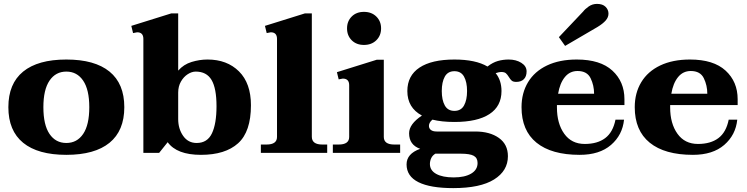

<svg xmlns="http://www.w3.org/2000/svg" viewBox="-20 -786 3842 987"><path d="M23 -235Q23 -356 99 -418Q175 -480 321 -480Q467 -480 543 -418Q619 -356 619 -235Q619 -114 543 -52Q467 10 321 10Q175 10 99 -52Q23 -114 23 -235ZM439 -235Q439 -325 407.5 -371.5Q376 -418 321 -418Q266 -418 234.5 -371.5Q203 -325 203 -235Q203 -144 234.5 -97.5Q266 -51 321 -51Q376 -51 407.5 -97.5Q439 -144 439 -235Z M842 -55 798 0H717V-586Q717 -620 685 -620Q681 -620 664 -616L655 -653L860 -717H896V-423Q924 -455 965 -467.5Q1006 -480 1047 -480Q1147 -480 1208.5 -419Q1270 -358 1270 -245Q1270 -109 1204 -49.5Q1138 10 1013 10Q889 10 842 -55ZM1093 -240Q1093 -332 1067.5 -375Q1042 -418 986 -418Q966 -418 945 -404.5Q924 -391 910 -366.5Q896 -342 896 -310V-174Q896 -124 921.5 -87.5Q947 -51 991 -51Q1046 -51 1069.5 -100.5Q1093 -150 1093 -240Z M1321 -43H1350Q1404 -43 1404 -82V-586Q1404 -620 1372 -620Q1368 -620 1351 -616L1342 -653L1547 -717H1583V-83Q1583 -43 1637 -43H1662V0H1321Z M1764 -640Q1764 -677 1788 -701Q1812 -725 1851 -725Q1890 -725 1914.5 -701Q1939 -677 1939 -640Q1939 -603 1914.5 -579Q1890 -555 1851 -555Q1812 -555 1788 -579Q1764 -603 1764 -640ZM1691 -43H1721Q1775 -43 1775 -82V-348Q1775 -382 1742 -382Q1740 -382 1721 -378L1712 -415L1917 -479H1953V-82Q1953 -43 2007 -43H2037V0H1691Z M2687 -419Q2687 -393 2673 -379Q2659 -365 2634 -365Q2618 -365 2610.5 -371.5Q2603 -378 2596 -390Q2588 -403 2580.5 -409.5Q2573 -416 2556 -416Q2546 -416 2528 -410Q2558 -373 2558 -318Q2558 -240 2496 -199.5Q2434 -159 2316 -159Q2251 -159 2203 -171Q2185 -156 2185 -139Q2185 -126 2195 -118Q2205 -110 2225 -110H2423Q2498 -110 2544.5 -77Q2591 -44 2591 17Q2591 92 2520 136.5Q2449 181 2310 181Q2192 181 2131 150.5Q2070 120 2070 59Q2070 4 2140 -21Q2083 -41 2083 -101Q2083 -148 2149 -192Q2074 -232 2074 -318Q2074 -397 2136.5 -438.5Q2199 -480 2316 -480Q2425 -480 2486 -444Q2513 -465 2539.5 -472.5Q2566 -480 2595 -480Q2633 -480 2660 -463Q2687 -446 2687 -419ZM2381 -318Q2381 -364 2365.5 -392Q2350 -420 2316 -420Q2282 -420 2266.5 -392Q2251 -364 2251 -318Q2251 -272 2266.5 -244Q2282 -216 2316 -216Q2350 -216 2365.5 -244Q2381 -272 2381 -318ZM2190 57Q2190 90 2222.5 108Q2255 126 2312 126Q2369 126 2402 106.5Q2435 87 2435 52Q2435 26 2415.5 15Q2396 4 2348 4H2218Q2203 13 2196.5 27.5Q2190 42 2190 57Z M2885 -550 2853 -595 2978 -727Q2987 -739 3006 -752.5Q3025 -766 3049 -766Q3078 -766 3093 -751Q3108 -736 3108 -716Q3108 -697 3093.5 -680.5Q3079 -664 3051 -647ZM2843 -246V-234Q2843 -151 2880.5 -98.5Q2918 -46 2986 -46Q3051 -46 3091 -76Q3131 -106 3144 -171H3188Q3180 -92 3121 -41Q3062 10 2960 10Q2815 10 2738 -52.5Q2661 -115 2661 -235Q2661 -308 2694.5 -363.5Q2728 -419 2792 -449.5Q2856 -480 2945 -480Q3066 -480 3128 -423Q3190 -366 3190 -276V-246ZM2849 -304H3034Q3034 -347 3016 -384Q2998 -421 2949 -421Q2909 -421 2883.5 -389.5Q2858 -358 2849 -304Z M3425 -246V-234Q3425 -151 3462.5 -98.5Q3500 -46 3568 -46Q3633 -46 3673 -76Q3713 -106 3726 -171H3770Q3762 -92 3703 -41Q3644 10 3542 10Q3397 10 3320 -52.5Q3243 -115 3243 -235Q3243 -308 3276.5 -363.5Q3310 -419 3374 -449.5Q3438 -480 3527 -480Q3648 -480 3710 -423Q3772 -366 3772 -276V-246ZM3431 -304H3616Q3616 -347 3598 -384Q3580 -421 3531 -421Q3491 -421 3465.5 -389.5Q3440 -358 3431 -304Z"/></svg>

Font: Taviraj
Style: Bold
Weight: 700
Designer: Katatrad Team
Foundry: CadsonDemak
Version: Version 1.001